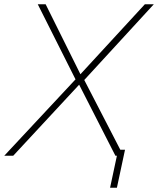

<svg xmlns="http://www.w3.org/2000/svg" viewBox="-56 -730 741 900"><path d="M-36 0H6L315 -333L485 0H492L460 150H492L530 -28H508L339 -355L665 -710H623L321 -382L158 -710H121L298 -358Z"/></svg>

Font: Geist Thin
Style: Italic
Weight: 100
Italic angle: -12°
Designer: Basement.studio, Andrés Briganti, Mateo Zaragoza
Foundry: Basement.studio, Vercel, Andrés Briganti, Guido Ferreyra, Mateo Zaragoza
Version: Version 1.500